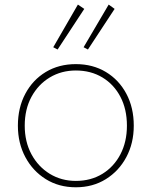

<svg xmlns="http://www.w3.org/2000/svg" viewBox="-20 -794 649 822"><path d="M304.7 7.8Q231.9 7.8 176 -27.1Q120.1 -62 88.4 -121.6Q56.6 -181.2 56.6 -255.9Q56.6 -333 88.4 -392.6Q120.1 -452.1 176 -485.8Q231.9 -519.5 304.7 -519.5Q377.4 -519.5 433.3 -485.8Q489.3 -452.1 521 -392.6Q552.7 -333 552.7 -255.9Q552.7 -181.2 521 -121.6Q489.3 -62 433.3 -27.1Q377.4 7.8 304.7 7.8ZM304.7 -19.5Q369.1 -19.5 418.5 -49.8Q467.8 -80.1 495.6 -133.5Q523.4 -187 523.4 -255.9Q523.4 -326.2 495.6 -379.4Q467.8 -432.6 418.5 -462.4Q369.1 -492.2 304.7 -492.2Q242.7 -492.2 193.1 -462.4Q143.6 -432.6 114.7 -379.4Q85.9 -326.2 85.9 -255.9Q85.9 -187 114.7 -133.5Q143.6 -80.1 193.1 -49.8Q242.7 -19.5 304.7 -19.5ZM226.6 -582 208 -591.8 313.5 -774.4 340.8 -755.9ZM356.4 -582 337.9 -591.8 445.3 -774.4 470.7 -755.9Z"/></svg>

Font: Reddit Sans ExtraLight
Style: Regular
Weight: 250
Designer: Stephen Hutchings
Foundry: Reddit
Version: Version 1.014